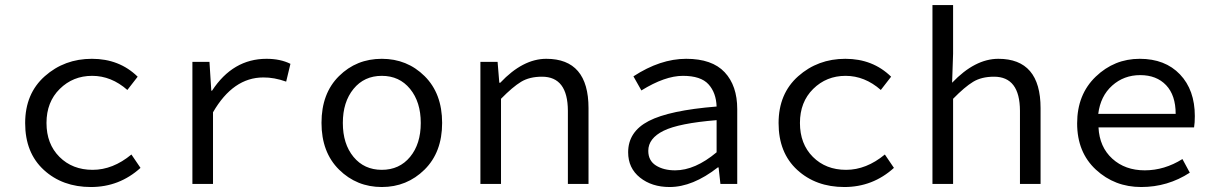

<svg xmlns="http://www.w3.org/2000/svg" viewBox="-20 -732 4837 764"><path d="M80.1 -242.2Q80.1 -359.4 158.2 -428.7Q236.3 -498 345.7 -498Q455.1 -498 527.8 -426.8L486.8 -374Q422.9 -430.2 346.7 -430.2Q270.5 -430.2 217.8 -378.2Q165 -326.2 165 -242.7Q165 -159.2 216.6 -107.7Q268.1 -56.2 348.6 -56.2Q429.2 -56.2 502.9 -117.2L539.1 -64Q455.1 12.2 341.8 12.2Q228.5 12.2 154.3 -55.9Q80.1 -124 80.1 -242.2Z M745.6 0V-485.8H813.5L820.8 -371.1H823.7Q906.7 -498 1040.5 -498Q1095.7 -498 1135.7 -478L1118.7 -407.2Q1070.8 -424.3 1027.8 -423.8Q907.7 -423.8 827.6 -285.2V0Z M1386.7 -378.2Q1344.2 -326.2 1344.2 -242.7Q1344.2 -159.2 1386.7 -107.7Q1429.2 -56.2 1499.3 -56.2Q1569.3 -56.2 1611.8 -107.7Q1654.3 -159.2 1654.3 -242.7Q1654.3 -326.2 1611.8 -378.2Q1569.3 -430.2 1499.3 -430.2Q1429.2 -430.2 1386.7 -378.2ZM1329.3 -56.9Q1259.3 -126 1259.3 -243.2Q1259.3 -360.4 1328.9 -429.2Q1398.4 -498 1499.3 -498Q1600.1 -498 1669.7 -429Q1739.3 -359.9 1739.3 -242.9Q1739.3 -126 1669.2 -56.9Q1599.1 12.2 1499.3 12.2Q1399.4 12.2 1329.3 -56.9Z M2239.7 -291Q2239.3 -426.8 2136.7 -426.8Q2086.9 -426.8 2053.5 -406.5Q2020 -386.2 1973.6 -338.9V0H1891.6V-485.8H1960L1966.8 -402.8H1970.7Q2060.5 -498 2153.8 -498Q2321.8 -498 2321.8 -301.8V0H2239.7Z M2559.6 -131.8Q2559.6 -92.8 2590.1 -73.5Q2620.6 -54.2 2666.5 -54.2Q2745.6 -54.2 2831.5 -126V-253.9Q2681.6 -241.7 2620.6 -211.7Q2559.6 -181.6 2559.6 -131.8ZM2479.5 -126Q2479.5 -208 2561.5 -250.5Q2643.6 -293 2831.5 -308.1Q2829.6 -363.3 2799.1 -396.7Q2768.6 -430.2 2697.3 -430.2Q2626 -430.2 2532.2 -372.1L2500.5 -428.2Q2607.4 -498 2710.4 -498Q2813.5 -498 2863.5 -444.6Q2913.6 -391.1 2913.6 -297.9V0H2846.7L2839.4 -65.9H2836.4Q2736.3 12.2 2644.5 12.2Q2573.7 12.2 2526.6 -25.4Q2479.5 -63 2479.5 -126Z M3078.1 -242.2Q3078.1 -359.4 3156.2 -428.7Q3234.4 -498 3343.8 -498Q3453.1 -498 3525.9 -426.8L3484.9 -374Q3420.9 -430.2 3344.7 -430.2Q3268.6 -430.2 3215.8 -378.2Q3163.1 -326.2 3163.1 -242.7Q3163.1 -159.2 3214.6 -107.7Q3266.1 -56.2 3346.7 -56.2Q3427.2 -56.2 3501 -117.2L3537.1 -64Q3453.1 12.2 3339.8 12.2Q3226.6 12.2 3152.3 -55.9Q3078.1 -124 3078.1 -242.2Z M4038.6 -291Q4038.1 -426.8 3935.5 -426.8Q3885.7 -426.8 3852.3 -406.5Q3818.8 -386.2 3772.5 -338.9V0H3690.4V-711.9H3772.5V-518.1L3768.6 -402.8Q3859.4 -498 3952.6 -498Q4120.6 -498 4120.6 -301.8V0H4038.6Z M4658.2 -278.8Q4658.2 -353 4620.1 -393.1Q4582 -433.1 4517.1 -433.1Q4452.1 -433.1 4405.5 -391.4Q4358.9 -349.6 4350.1 -278.8ZM4734.4 -270Q4734.4 -243.2 4731.4 -225.1H4351.1Q4355 -147 4406 -100.6Q4457 -54.2 4535.2 -54.2Q4613.3 -54.2 4685.1 -99.1L4714.4 -44.9Q4626.5 12.2 4521 12.2Q4415.5 12.2 4340.8 -56.9Q4266.1 -126 4266.1 -241Q4266.1 -356 4340.1 -427Q4414.1 -498 4515.1 -498Q4616.2 -498 4675.3 -436Q4734.4 -374 4734.4 -270Z"/></svg>

Font: SourceCodePro-Regular
Style: Regular
Weight: 400
Monospace: yes
Designer: Paul D. Hunt
Foundry: Adobe Systems Incorporated
Version: Version 1.009;PS 1.000;hotconv 1.0.70;makeotf.lib2.5.5900